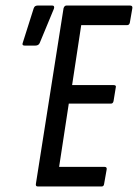

<svg xmlns="http://www.w3.org/2000/svg" viewBox="-20 -675 499 695"><path d="M117 0Q108 0 110 -10L210 -645Q213 -655 221 -655H450Q461 -655 459 -645L450 -593Q448 -584 440 -584H274L241 -367H391Q402 -367 399 -358L391 -309Q389 -300 382 -300H229L194 -71H358Q368 -71 366 -61L357 -10Q356 0 348 0ZM69 -510Q58 -510 63 -522L102 -645Q104 -651 108 -653Q112 -655 117 -655H169Q174 -655 175.5 -651.5Q177 -648 175 -643L124 -520Q122 -515 118 -512.5Q114 -510 108 -510Z"/></svg>

Font: Sofia Sans Extra Condensed Medium
Style: Italic
Weight: 500
Italic angle: -9°
Version: Version 4.100